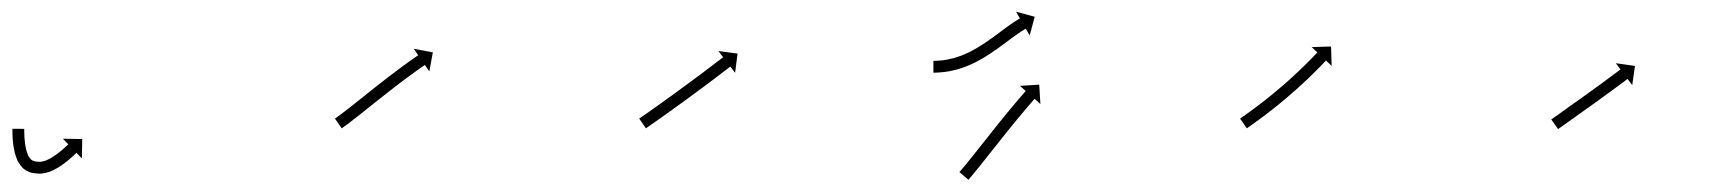

<svg xmlns="http://www.w3.org/2000/svg" viewBox="-20 -295 2899 325"><path d="M21 -75C21 -75.6 21 -76.3 21 -76.9L1 -77C1 -76.3 1 -75.7 1 -75C1 -75 1 -75 1 -75C1 -75 1 -75 1 -75C1 -73.1 1 -71.3 1.1 -69.5C1.1 -69.5 1.1 -69.4 1.1 -69.4C1.1 -69.4 1.1 -69.4 1.1 -69.4C1.1 -66.5 1.3 -63.7 1.4 -60.8C1.4 -60.8 1.4 -60.8 1.4 -60.7C1.4 -60.7 1.4 -60.6 1.4 -60.6C1.7 -57 2.1 -53.3 2.5 -49.7C2.5 -49.7 2.5 -49.6 2.5 -49.5C2.5 -49.5 2.5 -49.4 2.5 -49.4C3.2 -45.1 4 -40.9 4.9 -36.7C4.9 -36.7 4.9 -36.6 5 -36.5C5 -36.4 5 -36.2 5 -36.2C6.3 -31.7 7.9 -27.3 9.7 -23C9.7 -23 9.8 -22.8 9.9 -22.6C10 -22.4 10.1 -22.2 10.1 -22.2C12.4 -18 15.2 -14.1 18.5 -10.6C18.5 -10.6 18.8 -10.4 19.1 -10.1C19.4 -9.8 19.7 -9.6 19.7 -9.6C23.5 -6.6 27.8 -4.4 32.4 -2.8C32.4 -2.8 32.7 -2.7 33 -2.6C33.3 -2.6 33.7 -2.5 33.7 -2.5C38.6 -1.5 43.6 -1.1 48.6 -1C48.6 -1 48.9 -1 49.2 -1.1C49.5 -1.1 49.8 -1.1 49.8 -1.1C54.6 -1.6 59.4 -2.7 64 -4.3C64 -4.3 64.2 -4.3 64.3 -4.4C64.5 -4.5 64.7 -4.5 64.7 -4.5C69.1 -6.4 73.3 -8.5 77.4 -10.8C77.4 -10.8 77.5 -10.9 77.6 -10.9C77.7 -11 77.8 -11 77.8 -11C81.4 -13.3 85 -15.7 88.5 -18.3C88.5 -18.3 88.6 -18.3 88.6 -18.4C88.7 -18.4 88.7 -18.4 88.7 -18.4C91.6 -20.7 94.5 -23 97.4 -25.3C97.4 -25.3 97.4 -25.3 97.4 -25.4C97.4 -25.4 97.5 -25.4 97.5 -25.4C99.6 -27.3 101.8 -29.2 103.9 -31.1C103.9 -31.1 103.9 -31.1 103.9 -31.1C104 -31.1 104 -31.2 104 -31.2C105.3 -32.4 106.7 -33.7 108 -34.9L108 -34.9L108.1 -35C108.5 -35.4 109 -35.8 109.4 -36.3L118.6 -26.8L119.2 -59.6L86.4 -60.2L95.6 -50.7C95.1 -50.3 94.7 -49.8 94.2 -49.4L94.2 -49.4L94.3 -49.4C93 -48.2 91.7 -47 90.4 -45.9C90.4 -45.9 90.4 -45.9 90.5 -45.9C90.5 -45.9 90.5 -45.9 90.5 -45.9C88.5 -44.1 86.5 -42.3 84.4 -40.6C84.4 -40.6 84.5 -40.6 84.5 -40.6C84.5 -40.7 84.6 -40.7 84.6 -40.7C81.9 -38.5 79.3 -36.4 76.6 -34.3C76.6 -34.3 76.6 -34.4 76.7 -34.4C76.7 -34.4 76.8 -34.5 76.8 -34.5C73.6 -32.2 70.4 -30 67.2 -28C67.2 -28 67.2 -28 67.3 -28.1C67.4 -28.2 67.5 -28.2 67.5 -28.2C64.1 -26.3 60.6 -24.5 56.9 -23C56.9 -23 57.1 -23 57.3 -23.1C57.5 -23.2 57.6 -23.2 57.6 -23.2C54.4 -22.2 51 -21.3 47.6 -21C47.6 -21 47.9 -21 48.2 -21C48.5 -21 48.8 -21 48.8 -21C45 -21.1 41.3 -21.4 37.6 -22.1C37.5 -22.1 37.9 -22 38.2 -21.9C38.5 -21.8 38.9 -21.7 38.9 -21.7C36.3 -22.6 34 -23.8 31.8 -25.4C31.8 -25.5 32.1 -25.2 32.4 -24.9C32.7 -24.6 33 -24.4 33 -24.4C30.9 -26.6 29.1 -29.2 27.6 -31.9C27.6 -31.9 27.7 -31.7 27.8 -31.4C28 -31.2 28.1 -31 28.1 -31C26.6 -34.5 25.3 -38 24.3 -41.6C24.3 -41.6 24.3 -41.5 24.4 -41.4C24.4 -41.3 24.4 -41.2 24.4 -41.2C23.6 -44.9 22.9 -48.6 22.3 -52.3C22.3 -52.3 22.3 -52.3 22.3 -52.2C22.4 -52.1 22.4 -52 22.4 -52C22 -55.4 21.6 -58.7 21.4 -62.1C21.4 -62.1 21.4 -62.1 21.4 -62C21.4 -62 21.4 -61.9 21.4 -61.9C21.3 -64.6 21.1 -67.3 21.1 -69.9C21.1 -69.9 21.1 -69.9 21.1 -69.9C21.1 -69.9 21.1 -69.8 21.1 -69.8C21 -71.6 21 -73.3 21 -75.1C21 -75.1 21 -75 21 -75C21 -75 21 -75 21 -75Z M548.5 -95.3C548 -95 547.5 -94.6 547 -94.2L558.4 -77.8C559 -78.2 559.5 -78.6 560 -78.9L560.1 -79L560.1 -79C561.6 -80 563.1 -81.1 564.6 -82.2C564.6 -82.2 564.6 -82.2 564.6 -82.2C564.6 -82.2 564.6 -82.2 564.6 -82.2C566.9 -83.9 569.3 -85.7 571.6 -87.4C571.6 -87.4 571.6 -87.4 571.6 -87.4C571.6 -87.4 571.6 -87.4 571.6 -87.4C574.6 -89.7 577.6 -92 580.5 -94.3L580.6 -94.3L580.6 -94.3C584.1 -97.1 587.6 -99.8 591.1 -102.6L591.1 -102.6L591.1 -102.6C595 -105.7 598.9 -108.8 602.8 -111.9C606.9 -115.2 611.1 -118.5 615.3 -121.9C619.6 -125.3 623.9 -128.7 628.2 -132.1L628.2 -132.1L628.2 -132.1C632.5 -135.5 636.9 -138.9 641.2 -142.3L641.2 -142.3L641.2 -142.3C645.4 -145.6 649.7 -148.8 653.9 -152.1L653.9 -152.1L653.9 -152.1C657.9 -155.1 661.8 -158.1 665.8 -161.1L665.8 -161.1L665.8 -161.1C669.4 -163.8 673 -166.4 676.6 -169.1L676.6 -169L676.6 -169C679.7 -171.3 682.7 -173.5 685.8 -175.7L685.8 -175.7L685.8 -175.7C688.2 -177.4 690.6 -179 693 -180.7L693 -180.7L692.9 -180.7C694.5 -181.8 696 -182.9 697.6 -183.9L697.6 -183.9L697.6 -183.9C698.1 -184.3 698.7 -184.7 699.2 -185L706.7 -174.2L712.7 -206.4L680.4 -212.4L687.9 -201.5C687.3 -201.1 686.8 -200.8 686.2 -200.4L686.2 -200.4L686.2 -200.4C684.6 -199.3 683.1 -198.2 681.5 -197.1L681.5 -197.1L681.5 -197.1C679.1 -195.4 676.6 -193.7 674.2 -192L674.2 -192L674.2 -192C671.1 -189.7 668 -187.5 664.9 -185.2L664.8 -185.2L664.8 -185.2C661.2 -182.5 657.5 -179.8 653.9 -177.1L653.9 -177.1L653.9 -177.1C649.8 -174.1 645.8 -171 641.8 -168L641.8 -168L641.7 -168C637.5 -164.7 633.2 -161.4 628.9 -158.1L628.9 -158.1L628.9 -158.1C624.5 -154.7 620.2 -151.3 615.8 -147.8L615.8 -147.8L615.8 -147.8C611.5 -144.4 607.1 -141 602.8 -137.5C598.6 -134.2 594.5 -130.9 590.3 -127.5C586.4 -124.4 582.5 -121.3 578.7 -118.3L578.7 -118.3L578.7 -118.3C575.2 -115.5 571.7 -112.8 568.3 -110.1L568.3 -110.1L568.3 -110.1C565.4 -107.8 562.4 -105.6 559.5 -103.4C559.5 -103.4 559.5 -103.4 559.5 -103.4C559.5 -103.4 559.5 -103.4 559.5 -103.4C557.3 -101.7 555 -100 552.8 -98.4C552.8 -98.4 552.8 -98.4 552.8 -98.4C552.8 -98.4 552.8 -98.4 552.8 -98.4C551.4 -97.4 550 -96.3 548.5 -95.3L548.5 -95.3Z M1063.6 -95.4C1063.1 -95 1062.5 -94.6 1062 -94.2L1073.4 -77.8C1074 -78.2 1074.5 -78.6 1075.1 -79C1076.6 -80 1078.1 -81.1 1079.7 -82.2C1082 -83.8 1084.4 -85.5 1086.8 -87.2C1089.9 -89.3 1093 -91.5 1096.1 -93.7L1096.1 -93.7L1096.1 -93.7C1099.7 -96.3 1103.3 -98.9 1107 -101.4L1107 -101.5L1107 -101.5C1111 -104.3 1115.1 -107.2 1119.1 -110.1L1119.1 -110.1L1119.1 -110.2C1123.5 -113.3 1127.8 -116.4 1132.1 -119.5L1132.1 -119.5L1132.1 -119.5C1136.6 -122.7 1141 -126 1145.4 -129.2L1145.4 -129.2L1145.4 -129.2C1149.9 -132.5 1154.3 -135.7 1158.7 -139L1158.7 -139L1158.7 -139C1163 -142.2 1167.3 -145.3 1171.6 -148.5L1171.6 -148.5L1171.6 -148.5C1175.6 -151.5 1179.6 -154.5 1183.6 -157.4L1183.6 -157.5L1183.6 -157.5C1187.1 -160.1 1190.7 -162.8 1194.2 -165.5L1194.2 -165.5L1194.3 -165.5C1197.3 -167.8 1200.3 -170.1 1203.3 -172.4C1205.6 -174.1 1207.9 -175.9 1210.2 -177.7C1211.7 -178.8 1213.2 -179.9 1214.7 -181.1C1215.2 -181.5 1215.7 -181.9 1216.2 -182.3L1224.3 -171.8L1228.5 -204.3L1196 -208.6L1204 -198.1C1203.5 -197.7 1203 -197.3 1202.5 -196.9C1201 -195.8 1199.5 -194.7 1198 -193.5C1195.7 -191.8 1193.4 -190 1191.1 -188.3C1188.2 -186 1185.2 -183.7 1182.2 -181.5L1182.2 -181.5L1182.2 -181.5C1178.6 -178.8 1175.1 -176.1 1171.5 -173.4L1171.5 -173.4L1171.6 -173.4C1167.6 -170.5 1163.6 -167.5 1159.6 -164.5L1159.6 -164.5L1159.6 -164.5C1155.4 -161.4 1151.1 -158.2 1146.9 -155.1L1146.9 -155.1L1146.9 -155.1C1142.5 -151.8 1138.1 -148.6 1133.6 -145.4L1133.6 -145.4L1133.6 -145.4C1129.2 -142.1 1124.8 -138.9 1120.4 -135.7L1120.4 -135.7L1120.4 -135.7C1116.1 -132.6 1111.8 -129.5 1107.5 -126.4L1107.5 -126.4L1107.5 -126.4C1103.4 -123.5 1099.4 -120.6 1095.4 -117.7L1095.4 -117.7L1095.4 -117.7C1091.8 -115.2 1088.1 -112.6 1084.5 -110L1084.5 -110L1084.5 -110C1081.4 -107.9 1078.4 -105.7 1075.3 -103.5C1072.9 -101.9 1070.6 -100.2 1068.2 -98.6C1066.7 -97.5 1065.1 -96.4 1063.6 -95.4Z M1561.8 -192C1561.2 -192 1560.6 -192 1560 -192L1560 -172C1560.7 -172 1561.3 -172 1561.9 -172C1561.9 -172 1562 -172 1562 -172C1562 -172 1562 -172 1562 -172C1563.8 -172 1565.7 -172.1 1567.5 -172.2C1567.5 -172.2 1567.5 -172.2 1567.6 -172.2C1567.6 -172.2 1567.6 -172.2 1567.6 -172.2C1570.5 -172.4 1573.3 -172.6 1576.1 -172.9C1576.1 -172.9 1576.1 -172.9 1576.2 -172.9C1576.3 -172.9 1576.3 -172.9 1576.3 -172.9C1579.9 -173.3 1583.6 -173.8 1587.2 -174.5C1587.2 -174.5 1587.3 -174.5 1587.3 -174.5C1587.4 -174.5 1587.5 -174.5 1587.5 -174.5C1591.7 -175.4 1595.9 -176.4 1600.1 -177.4C1600.1 -177.4 1600.2 -177.5 1600.3 -177.5C1600.4 -177.5 1600.4 -177.5 1600.4 -177.5C1605.1 -178.9 1609.7 -180.4 1614.2 -182.1C1614.2 -182.1 1614.3 -182.1 1614.4 -182.1C1614.5 -182.2 1614.5 -182.2 1614.5 -182.2C1619.4 -184.1 1624.1 -186.2 1628.8 -188.4C1628.8 -188.4 1628.9 -188.4 1629 -188.5C1629 -188.5 1629.1 -188.5 1629.1 -188.5C1633.9 -191 1638.6 -193.5 1643.3 -196.2C1643.3 -196.2 1643.4 -196.2 1643.4 -196.3C1643.5 -196.3 1643.5 -196.3 1643.5 -196.3C1648.2 -199.1 1652.8 -202 1657.3 -205C1657.3 -205 1657.3 -205 1657.4 -205C1657.4 -205 1657.4 -205.1 1657.4 -205.1C1661.8 -208 1666.1 -211 1670.4 -214.1C1670.4 -214.1 1670.4 -214.1 1670.4 -214.1C1670.4 -214.2 1670.5 -214.2 1670.5 -214.2C1674.5 -217.1 1678.5 -220 1682.5 -223C1686 -225.7 1689.6 -228.4 1693.2 -231C1693.2 -231 1693.2 -231 1693.2 -231C1693.2 -231 1693.2 -231 1693.2 -231C1696.3 -233.2 1699.4 -235.5 1702.5 -237.6C1702.5 -237.6 1702.5 -237.6 1702.4 -237.6C1702.4 -237.6 1702.4 -237.6 1702.4 -237.6C1704.8 -239.2 1707.3 -240.9 1709.8 -242.5C1709.8 -242.5 1709.8 -242.5 1709.7 -242.5C1709.7 -242.4 1709.7 -242.4 1709.7 -242.4C1711.3 -243.4 1713 -244.5 1714.6 -245.4C1714.6 -245.4 1714.6 -245.4 1714.6 -245.4C1714.5 -245.4 1714.5 -245.4 1714.5 -245.4C1715.1 -245.7 1715.7 -246.1 1716.3 -246.4L1722.9 -235L1731.5 -266.6L1699.9 -275.2L1706.4 -263.8C1705.8 -263.4 1705.1 -263.1 1704.5 -262.7C1704.5 -262.7 1704.5 -262.7 1704.5 -262.7C1704.4 -262.7 1704.4 -262.7 1704.4 -262.7C1702.6 -261.6 1700.9 -260.5 1699.1 -259.4C1699.1 -259.4 1699.1 -259.4 1699 -259.4C1699 -259.3 1699 -259.3 1699 -259.3C1696.3 -257.6 1693.7 -255.9 1691.1 -254.1C1691.1 -254.1 1691.1 -254.1 1691.1 -254.1C1691 -254 1691 -254 1691 -254C1687.8 -251.8 1684.6 -249.5 1681.4 -247.2C1681.4 -247.2 1681.4 -247.1 1681.4 -247.1C1681.4 -247.1 1681.4 -247.1 1681.4 -247.1C1677.7 -244.4 1674.1 -241.7 1670.5 -239C1666.6 -236.1 1662.6 -233.2 1658.7 -230.3C1658.7 -230.3 1658.7 -230.3 1658.7 -230.3C1658.7 -230.4 1658.7 -230.4 1658.7 -230.4C1654.6 -227.4 1650.4 -224.5 1646.2 -221.6C1646.2 -221.6 1646.2 -221.6 1646.2 -221.6C1646.3 -221.7 1646.3 -221.7 1646.3 -221.7C1642 -218.9 1637.6 -216.1 1633.2 -213.5C1633.2 -213.5 1633.3 -213.5 1633.3 -213.5C1633.4 -213.5 1633.4 -213.6 1633.4 -213.6C1629 -211.1 1624.6 -208.7 1620.1 -206.4C1620.1 -206.4 1620.1 -206.4 1620.2 -206.5C1620.3 -206.5 1620.3 -206.5 1620.3 -206.5C1616 -204.5 1611.6 -202.6 1607.1 -200.8C1607.1 -200.8 1607.2 -200.8 1607.3 -200.8C1607.3 -200.9 1607.4 -200.9 1607.4 -200.9C1603.2 -199.4 1599 -198 1594.8 -196.7C1594.8 -196.7 1594.8 -196.7 1594.9 -196.8C1595 -196.8 1595.1 -196.8 1595.1 -196.8C1591.3 -195.8 1587.4 -194.9 1583.5 -194.1C1583.5 -194.1 1583.6 -194.1 1583.7 -194.2C1583.7 -194.2 1583.8 -194.2 1583.8 -194.2C1580.5 -193.6 1577.2 -193.1 1573.9 -192.7C1573.9 -192.7 1574 -192.7 1574.1 -192.7C1574.1 -192.8 1574.2 -192.8 1574.2 -192.8C1571.6 -192.5 1569 -192.3 1566.5 -192.2C1566.5 -192.2 1566.5 -192.2 1566.6 -192.2C1566.6 -192.2 1566.6 -192.2 1566.6 -192.2C1565 -192.1 1563.3 -192 1561.7 -192C1561.7 -192 1561.7 -192 1561.7 -192C1561.7 -192 1561.8 -192 1561.8 -192ZM1605.3 -5.1C1604.9 -4.6 1604.5 -4.2 1604 -3.7L1619.2 9.3C1619.7 8.8 1620.1 8.3 1620.5 7.8L1620.5 7.8L1620.5 7.8C1621.7 6.4 1622.9 5 1624.1 3.6L1624.1 3.6L1624.2 3.5C1626 1.3 1627.9 -0.9 1629.7 -3.1L1629.7 -3.2L1629.7 -3.2C1632.1 -6.1 1634.5 -9 1636.9 -11.9L1636.9 -11.9L1636.9 -11.9C1639.7 -15.4 1642.5 -18.9 1645.2 -22.4L1645.2 -22.4L1645.3 -22.4C1648.4 -26.3 1651.5 -30.2 1654.5 -34.1C1657.9 -38.2 1661.2 -42.4 1664.5 -46.6C1667.9 -50.9 1671.3 -55.2 1674.7 -59.6L1674.7 -59.5L1674.7 -59.5C1678.1 -63.9 1681.6 -68.2 1685 -72.5L1685 -72.4L1685 -72.4C1688.4 -76.6 1691.7 -80.8 1695.1 -84.9L1695.1 -84.9L1695.1 -84.9C1698.2 -88.7 1701.4 -92.6 1704.6 -96.5L1704.6 -96.4L1704.6 -96.4C1707.4 -99.9 1710.3 -103.3 1713.2 -106.7L1713.2 -106.7L1713.2 -106.7C1715.6 -109.6 1718.1 -112.5 1720.5 -115.4L1720.5 -115.4L1720.5 -115.3C1722.4 -117.6 1724.3 -119.8 1726.3 -122L1726.2 -122L1726.2 -122C1727.5 -123.4 1728.7 -124.8 1730 -126.2L1730 -126.2L1729.9 -126.2C1730.4 -126.7 1730.8 -127.2 1731.3 -127.7L1741.1 -119L1739.1 -151.7L1706.4 -149.7L1716.3 -140.9C1715.8 -140.4 1715.4 -139.9 1715 -139.4L1714.9 -139.4L1714.9 -139.4C1713.7 -138 1712.4 -136.5 1711.2 -135.1L1711.2 -135.1L1711.2 -135.1C1709.2 -132.9 1707.3 -130.6 1705.4 -128.4L1705.4 -128.4L1705.3 -128.4C1702.9 -125.5 1700.4 -122.6 1697.9 -119.6L1697.9 -119.6L1697.9 -119.6C1695 -116.2 1692.1 -112.7 1689.2 -109.2L1689.2 -109.2L1689.2 -109.2C1686 -105.3 1682.8 -101.4 1679.6 -97.5L1679.6 -97.5L1679.6 -97.5C1676.2 -93.3 1672.8 -89.2 1669.4 -85L1669.4 -85L1669.4 -85C1666 -80.6 1662.5 -76.3 1659.1 -72L1659.1 -72L1659.1 -72C1655.6 -67.7 1652.2 -63.3 1648.8 -59C1645.5 -54.8 1642.2 -50.7 1638.9 -46.5C1635.8 -42.6 1632.7 -38.7 1629.6 -34.8L1629.6 -34.8L1629.6 -34.8C1626.9 -31.4 1624.1 -27.9 1621.3 -24.5L1621.3 -24.5L1621.3 -24.5C1619 -21.6 1616.6 -18.7 1614.3 -15.8L1614.3 -15.9L1614.3 -15.9C1612.5 -13.7 1610.6 -11.5 1608.8 -9.3L1608.8 -9.3L1608.8 -9.3C1607.7 -7.9 1606.5 -6.5 1605.3 -5.1L1605.3 -5.1Z M2080.7 -95.4C2080.2 -95 2079.6 -94.7 2079.1 -94.3L2090.4 -77.8C2091 -78.2 2091.5 -78.6 2092.1 -78.9L2092.1 -79L2092.1 -79C2093.6 -80 2095.1 -81.1 2096.7 -82.1L2096.7 -82.2L2096.7 -82.2C2099.1 -83.8 2101.4 -85.5 2103.8 -87.2L2103.8 -87.2L2103.8 -87.2C2106.8 -89.4 2109.9 -91.6 2112.9 -93.8L2112.9 -93.9L2113 -93.9C2116.5 -96.5 2120.1 -99.2 2123.6 -101.9C2123.6 -101.9 2123.6 -101.9 2123.6 -101.9C2123.6 -101.9 2123.7 -101.9 2123.7 -101.9C2127.6 -104.9 2131.5 -108 2135.4 -111C2135.4 -111 2135.4 -111 2135.4 -111C2135.4 -111 2135.5 -111.1 2135.5 -111.1C2139.6 -114.4 2143.7 -117.7 2147.8 -121C2147.8 -121 2147.9 -121 2147.9 -121.1C2147.9 -121.1 2147.9 -121.1 2147.9 -121.1C2152.1 -124.6 2156.3 -128.1 2160.5 -131.6C2160.5 -131.6 2160.5 -131.6 2160.5 -131.6C2160.5 -131.7 2160.5 -131.7 2160.5 -131.7C2164.7 -135.2 2168.8 -138.8 2172.9 -142.5C2172.9 -142.5 2172.9 -142.5 2172.9 -142.5C2172.9 -142.5 2173 -142.5 2173 -142.5C2176.9 -146 2180.8 -149.6 2184.7 -153.2C2184.7 -153.2 2184.8 -153.2 2184.8 -153.2C2184.8 -153.2 2184.8 -153.2 2184.8 -153.2C2188.4 -156.6 2192 -160 2195.6 -163.4C2195.6 -163.4 2195.6 -163.4 2195.6 -163.4C2195.6 -163.4 2195.7 -163.5 2195.7 -163.5C2198.9 -166.5 2202 -169.6 2205.2 -172.8L2205.2 -172.8L2205.2 -172.8C2207.9 -175.4 2210.5 -178.1 2213.2 -180.8L2213.2 -180.8L2213.2 -180.8C2215.2 -182.9 2217.2 -185 2219.2 -187L2219.3 -187.1L2219.3 -187.1C2220.6 -188.4 2221.8 -189.8 2223.1 -191.1L2223.1 -191.1L2223.1 -191.1C2223.6 -191.6 2224 -192.1 2224.5 -192.6L2234.1 -183.5L2233.1 -216.3L2200.3 -215.3L2209.9 -206.3C2209.5 -205.8 2209 -205.3 2208.6 -204.8L2208.6 -204.8L2208.6 -204.9C2207.3 -203.5 2206.1 -202.2 2204.8 -200.9L2204.8 -200.9L2204.8 -200.9C2202.9 -198.9 2200.9 -196.8 2198.9 -194.8L2198.9 -194.8L2198.9 -194.8C2196.3 -192.2 2193.7 -189.6 2191.1 -187L2191.1 -187L2191.2 -187C2188 -183.9 2184.9 -180.9 2181.8 -177.9C2181.8 -177.9 2181.8 -177.9 2181.8 -177.9C2181.8 -177.9 2181.8 -177.9 2181.8 -177.9C2178.3 -174.5 2174.7 -171.2 2171.2 -167.9C2171.2 -167.9 2171.2 -167.9 2171.2 -167.9C2171.2 -167.9 2171.2 -167.9 2171.2 -167.9C2167.4 -164.4 2163.5 -160.9 2159.6 -157.4C2159.6 -157.4 2159.6 -157.4 2159.6 -157.4C2159.7 -157.4 2159.7 -157.4 2159.7 -157.4C2155.6 -153.9 2151.6 -150.3 2147.5 -146.8C2147.5 -146.8 2147.5 -146.8 2147.5 -146.8C2147.5 -146.9 2147.5 -146.9 2147.5 -146.9C2143.4 -143.4 2139.3 -139.9 2135.1 -136.5C2135.1 -136.5 2135.2 -136.5 2135.2 -136.5C2135.2 -136.5 2135.2 -136.5 2135.2 -136.5C2131.2 -133.2 2127.1 -130 2123 -126.7C2123 -126.7 2123 -126.7 2123 -126.7C2123 -126.7 2123.1 -126.7 2123.1 -126.7C2119.2 -123.7 2115.4 -120.7 2111.5 -117.8C2111.5 -117.8 2111.5 -117.8 2111.5 -117.8C2111.5 -117.8 2111.5 -117.8 2111.5 -117.8C2108 -115.2 2104.6 -112.5 2101 -109.9L2101.1 -109.9L2101.1 -110C2098.1 -107.8 2095.1 -105.6 2092.1 -103.4L2092.1 -103.5L2092.1 -103.5C2089.8 -101.8 2087.5 -100.2 2085.2 -98.5L2085.2 -98.5L2085.2 -98.5C2083.7 -97.5 2082.2 -96.4 2080.7 -95.4L2080.7 -95.4Z M2607.2 -93.7C2606.7 -93.4 2606.3 -93.1 2605.8 -92.8L2617.4 -76.5C2617.9 -76.8 2618.3 -77.1 2618.7 -77.4C2620 -78.3 2621.3 -79.2 2622.5 -80.1C2624.4 -81.5 2626.4 -82.9 2628.3 -84.2C2630.9 -86 2633.4 -87.8 2635.9 -89.6C2638.9 -91.7 2641.9 -93.8 2644.9 -96C2648.2 -98.3 2651.5 -100.7 2654.8 -103.1C2658.4 -105.6 2662 -108.1 2665.5 -110.7C2669.2 -113.3 2672.8 -115.9 2676.5 -118.6C2680.2 -121.2 2683.8 -123.8 2687.5 -126.5L2687.5 -126.5L2687.5 -126.5C2691 -129 2694.6 -131.6 2698.1 -134.2L2698.1 -134.2L2698.1 -134.2C2701.4 -136.6 2704.7 -139 2708 -141.4L2708 -141.4L2708 -141.4C2710.9 -143.6 2713.9 -145.7 2716.8 -147.9L2716.8 -147.9L2716.8 -147.9C2719.3 -149.8 2721.8 -151.6 2724.3 -153.4C2726.2 -154.9 2728.1 -156.3 2730 -157.7C2731.2 -158.6 2732.5 -159.6 2733.7 -160.5C2734.1 -160.8 2734.6 -161.1 2735 -161.4L2742.9 -150.9L2747.5 -183.4L2715.1 -188L2723 -177.4C2722.6 -177.1 2722.1 -176.8 2721.7 -176.5C2720.5 -175.6 2719.3 -174.6 2718 -173.7C2716.1 -172.3 2714.2 -170.9 2712.3 -169.5C2709.9 -167.7 2707.4 -165.8 2704.9 -164L2704.9 -164L2704.9 -164C2702 -161.8 2699.1 -159.7 2696.1 -157.5L2696.1 -157.5L2696.2 -157.5C2692.9 -155.1 2689.6 -152.7 2686.3 -150.3L2686.3 -150.3L2686.3 -150.3C2682.8 -147.8 2679.3 -145.2 2675.8 -142.7L2675.8 -142.7L2675.8 -142.7C2672.1 -140.1 2668.5 -137.4 2664.8 -134.8C2661.2 -132.2 2657.5 -129.6 2653.9 -126.9C2650.3 -124.4 2646.8 -121.9 2643.2 -119.4C2639.9 -117 2636.6 -114.6 2633.3 -112.3C2630.3 -110.1 2627.3 -108 2624.3 -105.9C2621.8 -104.1 2619.3 -102.3 2616.8 -100.5C2614.8 -99.2 2612.9 -97.8 2610.9 -96.4C2609.7 -95.5 2608.4 -94.6 2607.2 -93.7Z"/></svg>

Font: FRB American Cursive Just Arrows Medium
Style: Italic
Weight: 500
Italic angle: -25°
Version: Version 2.0;Modular Font Editor K font №1